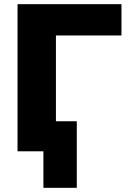

<svg xmlns="http://www.w3.org/2000/svg" viewBox="-20 -725 619 920"><path d="M188 175V0H75V-144H348V175ZM64 0V-705H562V-555H248V0Z"/></svg>

Font: Nunito Sans 12pt Black
Style: Regular
Weight: 900
Designer: Vernon Adams
Foundry: Vernon Adams
Version: Version 3.101;gftools[0.9.27]